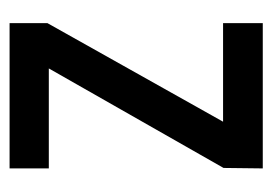

<svg xmlns="http://www.w3.org/2000/svg" viewBox="-106 -476 582 411"><g transform="rotate(-90 185.5 -271.0)"><path d="M30 0 31 -84 244 -458H30V-542H341V-461L130 -85H341V0Z"/></g></svg>

Font: Stick No Bills ExtraLight Medium
Style: Regular
Weight: 500
Version: Version 2.000